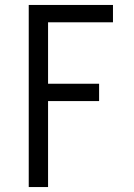

<svg xmlns="http://www.w3.org/2000/svg" viewBox="-20 -755 540 775"><path d="M96 0V-735H436V-665H174V-417H380V-347H174V0Z"/></svg>

Font: Iosevka Term
Style: Regular
Weight: 400
Monospace: yes
Designer: Belleve Invis
Foundry: Belleve Invis
Version: Version 30.0.1